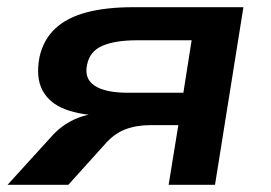

<svg xmlns="http://www.w3.org/2000/svg" viewBox="-20 -514 753 534"><path d="M1 0 122 -133Q150 -165 187 -182Q224 -199 268 -199H283L273 -192Q206 -193 161.5 -210Q117 -227 98 -263Q79 -299 90 -356Q101 -404 133.5 -434.5Q166 -465 220.5 -479.5Q275 -494 351 -494H657L578 0H449L476 -166H399Q359 -166 328 -154Q297 -142 272 -113L170 0ZM337 -256H490L513 -402H362Q300 -402 264.5 -386.5Q229 -371 222 -333Q214 -295 243.5 -275.5Q273 -256 337 -256Z"/></svg>

Font: Nunito Sans 10pt Expanded
Style: Bold Italic
Weight: 700
Width: 7
Italic angle: -9°
Designer: Vernon Adams
Foundry: Vernon Adams
Version: Version 3.101;gftools[0.9.27]